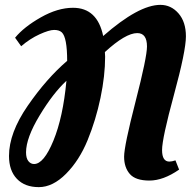

<svg xmlns="http://www.w3.org/2000/svg" viewBox="-20 -730 802 789"><path d="M411 -516 412 -497Q412 -419 393 -328Q374 -237 340 -154Q306 -71 251.5 -16Q197 39 139.5 39Q82 39 49.5 5Q17 -29 17 -89Q17 -184 94 -295.5Q171 -407 256 -480Q256 -576 234 -597Q223 -607 202.5 -607Q182 -607 142.5 -589Q103 -571 67 -540L42 -575Q78 -619 147.5 -658.5Q217 -698 280 -698Q380 -698 404 -582Q550 -710 639 -710Q683 -710 713.5 -675Q744 -640 744 -580.5Q744 -521 695 -341Q646 -161 646 -113.5Q646 -66 676 -66Q686 -66 701 -71L716 -33Q651 12 594 12Q537 12 513.5 -15Q490 -42 490 -86Q490 -130 537 -312.5Q584 -495 584 -539Q584 -594 544 -594Q496 -594 411 -516ZM120 -56Q160 -56 199.5 -152Q239 -248 253 -398Q198 -347 142.5 -255Q87 -163 87 -104Q87 -80 96.5 -68Q106 -56 120 -56Z"/></svg>

Font: Oleo Script Swash Caps
Style: Regular
Weight: 400
Designer: Soytutype
Foundry: Soytutype
Version: Version 1.002